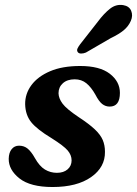

<svg xmlns="http://www.w3.org/2000/svg" viewBox="-20 -739 550 771"><path d="M208.5 -45Q235.5 -45 251.5 -59Q267.5 -73 267.5 -95Q267.5 -116 252 -134.5Q236.5 -153 186.5 -184.5Q128.5 -219.5 105.2 -248.5Q82 -277.5 81 -320.5Q80.5 -362.5 106.2 -397.2Q132 -432 181.2 -453Q230.5 -474 302 -474Q380.5 -474 421 -442.8Q461.5 -411.5 461.5 -366Q461.5 -311 420.5 -311Q403.5 -311 390.2 -321.5Q377 -332 363 -359Q346.5 -388.5 327 -404.5Q307.5 -420.5 280 -420.5Q250 -420.5 232.5 -404.8Q215 -389 215 -364.5Q215.5 -344 231.2 -322.8Q247 -301.5 295.5 -269Q337.5 -241.5 360.5 -219.8Q383.5 -198 392.5 -177Q401.5 -156 401.5 -129.5Q402.5 -67.5 345.8 -27.8Q289 12 191 12Q102 12 58.2 -22.5Q14.5 -57 15 -101.5Q15.5 -126 26.8 -140Q38 -154 56.5 -154Q77 -154 91.5 -141.8Q106 -129.5 120 -104.5Q138.5 -71.5 160.5 -58.2Q182.5 -45 208.5 -45ZM372.5 -651.5Q397.5 -685 421.8 -704Q446 -723 474.5 -718.5Q499 -714.5 506.8 -695.5Q514.5 -676.5 505.5 -655.5Q496 -633.5 476.8 -617.5Q457.5 -601.5 425 -586L325 -528Q315.5 -524 306 -524Q296.5 -524 292.5 -529.5Q287.5 -536 291.2 -544.2Q295 -552.5 302 -561.5Z"/></svg>

Font: Fraunces 9pt Soft SemiBold
Style: Italic
Weight: 600
Italic angle: -16°
Version: Version 1.000;[b76b70a41]